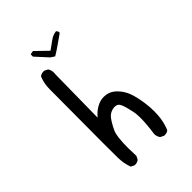

<svg xmlns="http://www.w3.org/2000/svg" viewBox="-218 -853 937 937"><g transform="rotate(-45 250.0 -384.5)"><path d="M143.6 -12.2Q146.5 -11.7 150.9 -11.7Q155.3 -11.7 161.9 -13.7Q168.5 -15.6 174.3 -20.5L183.1 -38.1Q181.6 -69.3 181.6 -94.7Q181.6 -175.3 195.3 -203.1Q212.9 -239.7 228 -258.8Q243.7 -278.3 270 -282.2Q273.9 -282.7 277.3 -282.7Q298.8 -282.7 307.1 -262.7Q315.9 -242.7 325.2 -197.8Q328.6 -180.2 328.6 -153.8Q328.6 -113.3 319.8 -52.2Q319.8 -35.2 330.1 -21L347.7 -12.2Q350.1 -11.7 352.5 -11.7Q368.2 -11.7 378.4 -20.5Q395 -60.1 397.9 -104Q398.9 -117.2 398.9 -130.4Q398.9 -162.1 394 -194.3Q387.2 -240.2 376 -270.5Q363.8 -302.7 339.8 -326.7Q312 -354.5 274.4 -354.5Q254.4 -354.5 236.3 -346.7Q209.5 -335 189 -312.5L181.2 -304.2L185.1 -596.2Q186 -602.5 186 -608.4Q186 -627.4 176.8 -641.1L159.2 -649.9Q156.2 -650.4 153.3 -650.4Q150.4 -650.4 146 -649.4Q136.7 -648.4 128.4 -641.6Q113.8 -607.9 113.8 -566.9Q113.8 -562.5 113.8 -557.6Q112.3 -276.4 112.3 -192.1Q112.3 -107.9 112.8 -94.2Q113.8 -54.7 126.5 -20.5ZM343.3 -731.4Q343.3 -739.3 335.4 -745.6Q312.5 -743.2 292.7 -728.3Q272.9 -713.4 249.5 -697.3L188 -756.8L170.4 -753.9L168.5 -750.5V-737.8L225.6 -675.3L246.1 -661.6Q271 -676.3 294.4 -693.1Q317.9 -710 342.8 -727.1Q343.3 -729.5 343.3 -731.4Z"/></g></svg>

Font: Bakudai
Style: Light
Weight: 300
Version: Version 1.48